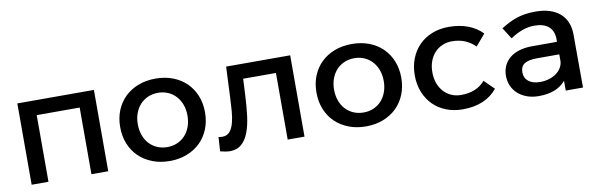

<svg xmlns="http://www.w3.org/2000/svg" viewBox="-42 -882 3857 1237"><g transform="rotate(-10 1887.0 -263.0)"><path d="M89 0V-532H590V0H480V-436H199V0Z M993 -535Q1054.5 -535 1105.5 -515.5Q1156.5 -496 1193 -460.5Q1229.5 -425 1249.8 -375.5Q1270 -326 1270 -266Q1270 -206 1249.8 -156.2Q1229.5 -106.5 1193 -71Q1156.5 -35.5 1105.5 -15.8Q1054.5 4 993 4Q931 4 880 -15.8Q829 -35.5 792.2 -71Q755.5 -106.5 735.2 -156.2Q715 -206 715 -266Q715 -326 735.2 -375.5Q755.5 -425 792.2 -460.5Q829 -496 880 -515.5Q931 -535 993 -535ZM993 -442Q957 -442 927 -429Q897 -416 875.5 -392.5Q854 -369 842 -336.5Q830 -304 830 -265Q830 -225.5 842 -192.5Q854 -159.5 875.5 -136.2Q897 -113 927 -100Q957 -87 993 -87Q1028.5 -87 1058.2 -100Q1088 -113 1109.5 -136.2Q1131 -159.5 1143 -192.5Q1155 -225.5 1155 -265Q1155 -304 1143 -336.5Q1131 -369 1109.5 -392.5Q1088 -416 1058.2 -429Q1028.5 -442 993 -442Z M1328 -94Q1341.5 -91 1352 -91Q1384 -91 1401.8 -112.2Q1419.5 -133.5 1428.5 -167.5Q1437.5 -201.5 1440.8 -244.5Q1444 -287.5 1446 -331L1455 -532H1874V0H1764V-436H1549.5L1544 -325Q1540.5 -254.5 1532.8 -193.5Q1525 -132.5 1507.8 -87.5Q1490.5 -42.5 1461.2 -16.8Q1432 9 1386 9Q1371.5 9 1355.8 6.2Q1340 3.5 1322 -1Z M2277 -535Q2338.5 -535 2389.5 -515.5Q2440.5 -496 2477 -460.5Q2513.5 -425 2533.8 -375.5Q2554 -326 2554 -266Q2554 -206 2533.8 -156.2Q2513.5 -106.5 2477 -71Q2440.5 -35.5 2389.5 -15.8Q2338.5 4 2277 4Q2215 4 2164 -15.8Q2113 -35.5 2076.2 -71Q2039.5 -106.5 2019.2 -156.2Q1999 -206 1999 -266Q1999 -326 2019.2 -375.5Q2039.5 -425 2076.2 -460.5Q2113 -496 2164 -515.5Q2215 -535 2277 -535ZM2277 -442Q2241 -442 2211 -429Q2181 -416 2159.5 -392.5Q2138 -369 2126 -336.5Q2114 -304 2114 -265Q2114 -225.5 2126 -192.5Q2138 -159.5 2159.5 -136.2Q2181 -113 2211 -100Q2241 -87 2277 -87Q2312.5 -87 2342.2 -100Q2372 -113 2393.5 -136.2Q2415 -159.5 2427 -192.5Q2439 -225.5 2439 -265Q2439 -304 2427 -336.5Q2415 -369 2393.5 -392.5Q2372 -416 2342.2 -429Q2312.5 -442 2277 -442Z M3067 -379Q3039 -407.5 3001.2 -423.8Q2963.5 -440 2915 -440Q2880.5 -440 2851.5 -427.2Q2822.5 -414.5 2801.5 -391.5Q2780.5 -368.5 2768.8 -336.2Q2757 -304 2757 -265Q2757 -225.5 2768.8 -193.2Q2780.5 -161 2801.5 -137.8Q2822.5 -114.5 2851.5 -101.8Q2880.5 -89 2915 -89Q2965.5 -89 3005.2 -105.2Q3045 -121.5 3072 -154L3136 -91Q3100 -45.5 3043 -20.8Q2986 4 2910 4Q2851 4 2801.5 -15.5Q2752 -35 2716.8 -70.5Q2681.5 -106 2661.8 -155.5Q2642 -205 2642 -265Q2642 -325 2661.8 -374.8Q2681.5 -424.5 2716.8 -460Q2752 -495.5 2801.5 -515.2Q2851 -535 2910 -535Q2982.5 -535 3037.8 -513.5Q3093 -492 3130 -453Z M3583 -64Q3554.5 -29.5 3510 -12.2Q3465.5 5 3407 5Q3364 5 3329.2 -7.8Q3294.5 -20.5 3270.2 -42.8Q3246 -65 3233 -95Q3220 -125 3220 -160Q3220 -196 3233.5 -225.2Q3247 -254.5 3272.5 -275.5Q3298 -296.5 3335.5 -307.8Q3373 -319 3421 -319H3582V-337Q3582 -389 3550.2 -418Q3518.5 -447 3455 -447Q3416.5 -447 3377.2 -433Q3338 -419 3298 -392L3251 -466Q3279 -483 3304 -495.8Q3329 -508.5 3355.5 -517.2Q3382 -526 3412 -530.5Q3442 -535 3480 -535Q3531.5 -535 3571.2 -522.2Q3611 -509.5 3638.5 -485.5Q3666 -461.5 3680.2 -427Q3694.5 -392.5 3695 -349L3696 0H3583ZM3431 -83Q3461.5 -83 3488 -91Q3514.5 -99 3534.8 -113Q3555 -127 3567.5 -146.5Q3580 -166 3582.5 -188.5V-237H3438Q3381.5 -237 3354.8 -220Q3328 -203 3328 -164Q3328 -127 3355.2 -105Q3382.5 -83 3431 -83Z"/></g></svg>

Font: Argentum Sans
Style: Regular
Weight: 400
Designer: Julieta Ulanovsky, Owen Earl, Chris M. Simpson, Rasmus Andersson, Cristiano Sobral
Foundry: The Argentum Sans Project Authors
Version: Version 3.135; ttfautohint (v1.8.4.7-5d5b-dirty)